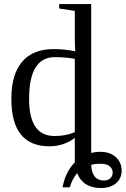

<svg xmlns="http://www.w3.org/2000/svg" viewBox="-20 -714 622 950"><path d="M224.1 9.8Q36.1 9.8 36.1 -225.1Q36.1 -345.7 89.4 -408.4Q142.6 -471.2 246.1 -471.2Q298.8 -471.2 353 -460Q350.1 -476.1 350.1 -541V-660.2L272.9 -671.9V-693.8H431.2V42.5Q452.6 37.1 475.1 37.1Q524.4 37.1 553.2 63.5Q582 89.8 582 130.4Q582 168.5 554.4 192.4Q526.9 216.3 479.5 216.3Q390.6 216.3 361.8 142.6Q337.9 170.4 325.2 212.9H289.6Q303.2 137.2 350.6 88.9L350.1 79.6V-31.7Q295.4 9.8 224.1 9.8ZM124 -225.1Q124 -132.3 155.3 -86.7Q186.5 -41 251 -41Q306.2 -41 350.1 -60.1V-422.9Q306.6 -431.2 251 -431.2Q124 -431.2 124 -225.1ZM537.6 139.6Q537.6 122.1 523.2 109.1Q508.8 96.2 476.1 96.2Q450.7 96.2 431.2 101.6Q432.6 139.2 448.5 159.2Q464.4 179.2 493.7 179.2Q514.2 179.2 525.9 168Q537.6 156.7 537.6 139.6Z"/></svg>

Font: Tinos
Style: Regular
Weight: 400
Designer: Steve Matteson
Foundry: Monotype Imaging Inc.
Version: Version 1.23